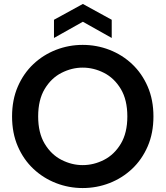

<svg xmlns="http://www.w3.org/2000/svg" viewBox="-20 -939 837 971"><path d="M398 12Q328 12 263.5 -13Q199 -38 149 -85Q99 -132 70 -199Q41 -266 41 -350Q41 -434 70 -501Q99 -568 149 -615Q199 -662 263.5 -687Q328 -712 398 -712Q469 -712 533.5 -687Q598 -662 648 -615Q698 -568 727 -501Q756 -434 756 -350Q756 -266 727 -199Q698 -132 648 -85Q598 -38 533.5 -13Q469 12 398 12ZM398 -104Q454 -104 506 -130.5Q558 -157 591 -212Q624 -267 624 -350Q624 -434 591 -489Q558 -544 506 -570.5Q454 -597 398 -597Q343 -597 291 -570.5Q239 -544 206 -489Q173 -434 173 -350Q173 -267 206 -212Q239 -157 291 -130.5Q343 -104 398 -104ZM253 -747V-839L399 -919L545 -839V-747L399 -829Z"/></svg>

Font: Rethink Sans
Style: Bold
Weight: 700
Designer: The Rethink Sans project authors (Hans Thiessen). DM Sans designed by Colophon Foundry.
Foundry: Rethink Communications LLC
Version: Version 1.001